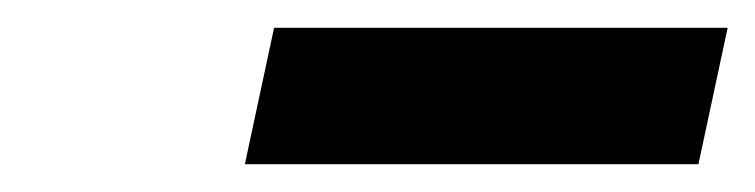

<svg xmlns="http://www.w3.org/2000/svg" viewBox="-20 -703 543 138"><path d="M156 -585 177 -683H503L482 -585Z"/></svg>

Font: Radio Canada SemiBold
Style: Italic
Weight: 600
Italic angle: -12°
Designer: Charles Daoud, Etienne Aubert Bonn, Alexandre Saumier Demers, Jacques Le Bailly
Foundry: Radio-Canada
Version: Version 2.104; ttfautohint (v1.8.4.7-5d5b);gftools[0.9.28.de